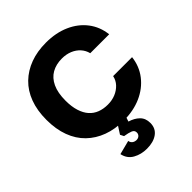

<svg xmlns="http://www.w3.org/2000/svg" viewBox="-268 -894 1305 1305"><g transform="rotate(-45 385.0 -241.0)"><path d="M401 10Q317 10 249.5 -15Q182 -40 133 -87.5Q84 -135 58 -205Q32 -275 32 -365Q32 -455 58 -524.5Q84 -594 133 -641.5Q182 -689 249.5 -714Q317 -739 401 -739Q496 -739 570.5 -706Q645 -673 690.5 -613.5Q736 -554 745 -475H563Q555 -508 532.5 -533Q510 -558 476.5 -572Q443 -586 401 -586Q345 -586 303.5 -562.5Q262 -539 239 -490Q216 -441 216 -365Q216 -308 229.5 -265.5Q243 -223 267 -196Q291 -169 325 -156Q359 -143 401 -143Q442 -143 475.5 -157Q509 -171 532.5 -196Q556 -221 563 -255H745Q736 -176 689.5 -116Q643 -56 569 -23Q495 10 401 10ZM377 257Q322 257 278 232.5Q234 208 223 155L324 129Q326 145 337.5 154.5Q349 164 367 165Q385 165 395.5 155Q406 145 406 130Q406 109 385.5 100.5Q365 92 327 86L314 60L366 -21H437L418 37Q462 50 489.5 77Q517 104 517 149Q517 201 478.5 229Q440 257 377 257Z"/></g></svg>

Font: Mona Sans ExtraLight ExtraBold
Style: Regular
Weight: 800
Version: Version 2.000